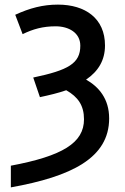

<svg xmlns="http://www.w3.org/2000/svg" viewBox="-20 -572 540 832"><path d="M27 146V240C289 193 453 113 453 -59C453 -144 408 -196 353 -227C406 -263 435 -311 435 -375C435 -492 350 -552 231 -552C166 -552 109 -537 46 -508L78 -424C123 -446 166 -458 221 -458C278 -458 328 -430 328 -374C328 -297 276 -268 124 -236L153 -151C195 -160 233 -169 267 -181C318 -152 344 -115 344 -55C344 47 251 104 27 146Z"/></svg>

Font: Noto Sans Mono ExtraCondensed SemiBold
Style: Regular
Weight: 600
Width: 2
Designer: Monotype Design Team
Foundry: Monotype Imaging Inc.
Version: Version 2.014